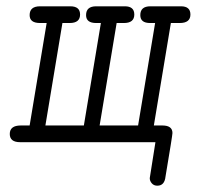

<svg xmlns="http://www.w3.org/2000/svg" viewBox="-20 -451 624 609"><path d="M11 -26Q11 -53 46 -53H74L128 -378H107Q74 -378 74 -403Q74 -431 107 -431H203Q234 -431 234 -405Q234 -378 201 -378H178L124 -53H246L300 -378H285Q253 -378 253 -403Q253 -431 285 -431H376Q406 -431 406 -405Q406 -378 373 -378H350L296 -53H418L472 -378H456Q425 -378 425 -403Q425 -431 457 -431H554Q584 -431 584 -405Q584 -378 550 -378H522L468 -53Q468 -53 495 -53Q527 -53 527 -29Q527 -22 505 109Q502 138 479 138Q468 138 461.5 130.5Q455 123 455 114Q455 111 473 0H44Q11 0 11 -26Z"/></svg>

Font: CMU Typewriter Text
Style: LightOblique
Weight: 200
Italic angle: -9.46001°
Version: Version 0.7.0